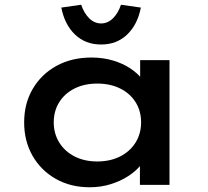

<svg xmlns="http://www.w3.org/2000/svg" viewBox="-20 -781 879 811"><path d="M359 10Q278 10 215.5 -25.5Q153 -61 117.5 -123Q82 -185 82 -264Q82 -344 118.5 -406Q155 -468 219 -503Q283 -538 366 -538Q415 -538 457 -525.5Q499 -513 530.5 -492Q562 -471 581.5 -445.5Q601 -420 603 -394L572 -395V-527H696V0H571V-137L598 -134Q595 -109 574.5 -83.5Q554 -58 521.5 -37Q489 -16 447.5 -3Q406 10 359 10ZM391 -99Q446 -99 488 -120.5Q530 -142 553 -179.5Q576 -217 576 -264Q576 -312 553 -349Q530 -386 488 -407Q446 -428 391 -428Q336 -428 294.5 -407Q253 -386 230 -349Q207 -312 207 -264Q207 -217 230 -179.5Q253 -142 294.5 -120.5Q336 -99 391 -99ZM407 -593Q341 -593 297 -635Q253 -677 239 -749L323 -761Q335 -725 357 -703.5Q379 -682 407 -682Q435 -682 457 -703.5Q479 -725 491 -761L575 -749Q561 -677 517 -635Q473 -593 407 -593Z"/></svg>

Font: Lexend Giga Medium
Style: Regular
Weight: 500
Designer: Bonnie Shaver-Troup, Thomas Jockin
Foundry: Lexend
Version: Version 1.007